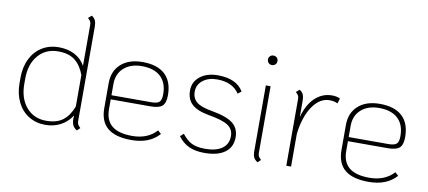

<svg xmlns="http://www.w3.org/2000/svg" viewBox="-66 -946 2663 1194"><g transform="rotate(10 1265.0 -349.5)"><path d="M481 -8 462 10Q445 0 436.5 -15.5Q428 -31 428 -59Q428 -72 429 -79Q403 -37 359.5 -13.5Q316 10 263 10Q203 10 157 -18.5Q111 -47 85.5 -99Q60 -151 60 -219V-251Q60 -319 85.5 -371Q111 -423 157 -451.5Q203 -480 263 -480Q320 -480 363 -457.5Q406 -435 430 -392V-649Q430 -663 426 -671Q422 -679 409 -691L430 -709Q447 -698 453.5 -683Q460 -668 460 -643V-50Q460 -37 464 -28.5Q468 -20 481 -8ZM430 -136V-334Q409 -392 370 -423Q331 -454 263 -454Q185 -454 137.5 -398.5Q90 -343 90 -251V-219Q90 -127 137.5 -71.5Q185 -16 263 -16Q331 -16 370 -47Q409 -78 430 -136Z M960 -78 981 -59Q920 10 806 10Q705 10 655.5 -31Q606 -72 606 -156V-314Q606 -391 656 -435.5Q706 -480 792 -480Q885 -480 933.5 -435Q982 -390 982 -304Q982 -255 961.5 -236Q941 -217 887 -217H636V-156Q636 -85 678 -50.5Q720 -16 806 -16Q904 -16 960 -78ZM636 -314V-243H887Q925 -243 938.5 -256Q952 -269 952 -304Q952 -377 910.5 -415.5Q869 -454 792 -454Q721 -454 678.5 -416Q636 -378 636 -314Z M1100 -66 1121 -85Q1152 -46 1183.5 -31Q1215 -16 1267 -16Q1337 -16 1374.5 -43.5Q1412 -71 1412 -121Q1412 -165 1376.5 -188.5Q1341 -212 1251 -227Q1179 -240 1145.5 -271Q1112 -302 1112 -357Q1112 -412 1155 -446Q1198 -480 1267 -480Q1385 -480 1429 -406L1407 -389Q1364 -454 1267 -454Q1212 -454 1177 -426.5Q1142 -399 1142 -355Q1142 -313 1171 -289.5Q1200 -266 1267 -255Q1361 -239 1401.5 -207.5Q1442 -176 1442 -119Q1442 -57 1396.5 -23.5Q1351 10 1267 10Q1209 10 1169.5 -8Q1130 -26 1100 -66Z M1556 -631Q1556 -644 1564.5 -652.5Q1573 -661 1586 -661Q1599 -661 1607.5 -652.5Q1616 -644 1616 -631Q1616 -618 1607.5 -609.5Q1599 -601 1586 -601Q1573 -601 1564.5 -609.5Q1556 -618 1556 -631ZM1571 -56V-470H1601V-50Q1601 -37 1605 -28.5Q1609 -20 1622 -8L1603 10Q1585 -1 1578 -15.5Q1571 -30 1571 -56Z M2039 -469 2029 -437Q2007 -448 1978 -448Q1916 -448 1871 -382Q1826 -316 1813 -207V0H1783V-420Q1783 -434 1779 -442Q1775 -450 1762 -462L1783 -480Q1800 -469 1806.5 -454.5Q1813 -440 1813 -414V-312Q1834 -392 1880 -436Q1926 -480 1988 -480Q2019 -480 2039 -469Z M2458 -78 2479 -59Q2418 10 2304 10Q2203 10 2153.5 -31Q2104 -72 2104 -156V-314Q2104 -391 2154 -435.5Q2204 -480 2290 -480Q2383 -480 2431.5 -435Q2480 -390 2480 -304Q2480 -255 2459.5 -236Q2439 -217 2385 -217H2134V-156Q2134 -85 2176 -50.5Q2218 -16 2304 -16Q2402 -16 2458 -78ZM2134 -314V-243H2385Q2423 -243 2436.5 -256Q2450 -269 2450 -304Q2450 -377 2408.5 -415.5Q2367 -454 2290 -454Q2219 -454 2176.5 -416Q2134 -378 2134 -314Z"/></g></svg>

Font: KoHo ExtraLight
Style: Regular
Weight: 275
Version: Version 1.000; ttfautohint (v1.6)